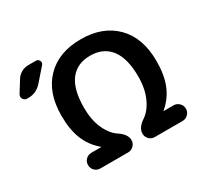

<svg xmlns="http://www.w3.org/2000/svg" viewBox="-158 -965 1219 1167"><g transform="rotate(-30 452.0 -381.5)"><path d="M854 -395Q854 -298 826.5 -230Q799 -162 741 -113Q740 -113 740 -111Q740 -110 741 -110H809Q831 -110 847.5 -94Q864 -78 864 -55Q864 -32 847.5 -16Q831 0 809 0H614Q591 0 575 -16Q559 -32 559 -55Q559 -96 610 -130Q655 -160 683 -222.5Q711 -285 711 -368Q711 -497 661.5 -561Q612 -625 520 -625Q428 -625 379 -561.5Q330 -498 330 -368Q330 -285 357.5 -222.5Q385 -160 431 -130Q482 -96 482 -55Q482 -32 465.5 -16Q449 0 427 0H232Q209 0 193 -16Q177 -32 177 -55Q177 -78 193 -94Q209 -110 232 -110H299Q301 -110 301 -111Q301 -113 300 -113Q242 -162 214.5 -230Q187 -298 187 -395Q187 -558 276.5 -649Q366 -740 520 -740Q674 -740 764 -649Q854 -558 854 -395ZM60 -590Q41 -590 32 -606Q23 -622 33 -638L81 -715Q94 -737 117 -750Q140 -763 167 -763H220Q236 -763 243 -748Q250 -733 239 -721L161 -632Q123 -590 67 -590Z"/></g></svg>

Font: Rounded Mplus 1c Bold
Style: Bold
Weight: 700
Version: Version 1.059.20150529